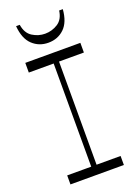

<svg xmlns="http://www.w3.org/2000/svg" viewBox="-174 -1012 772 1081"><g transform="rotate(-20 212.0 -471.0)"><path d="M196 -34V-696H228V-34ZM52 0V-54H372V0ZM47 -672V-730H377V-672ZM209 -792Q153 -792 114 -829Q75 -866 69 -942H91Q99 -890 134 -868Q169 -846 209 -846Q250 -846 285 -868Q320 -890 327 -942H349Q343 -866 304.5 -829Q266 -792 209 -792Z"/></g></svg>

Font: Savate ExtraLight
Style: Regular
Weight: 200
Designer: Max Esnée
Foundry: Plomb Type
Version: Version 2.000